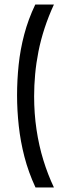

<svg xmlns="http://www.w3.org/2000/svg" viewBox="-20 -729 278 844"><path d="M217 -709Q193 -657 176 -605Q159 -553 149 -502.5Q139 -452 134.5 -402.5Q130 -353 130 -306Q130 -230 140.5 -159.5Q151 -89 170.5 -25.5Q190 38 217 95H136Q105 28 87.5 -39.5Q70 -107 62.5 -175.5Q55 -244 55 -310Q55 -377 62 -444Q69 -511 86.5 -577.5Q104 -644 135 -709Z"/></svg>

Font: Bricolage Grotesque Condensed Light
Style: Regular
Weight: 300
Width: 3
Designer: Mathieu Triay
Foundry: Atelier Triay
Version: Version 1.000;gftools[0.9.30]